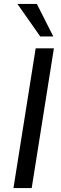

<svg xmlns="http://www.w3.org/2000/svg" viewBox="-20 -949 306 969"><path d="M48 0 160 -705H252L140 0ZM183 -765 68 -929H166L249 -765Z"/></svg>

Font: Nunito Sans 10pt SemiCondensed Medium
Style: Italic
Weight: 500
Width: 4
Italic angle: -9°
Designer: Vernon Adams
Foundry: Vernon Adams
Version: Version 3.101;gftools[0.9.27]